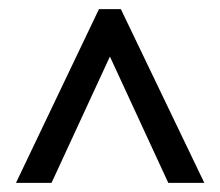

<svg xmlns="http://www.w3.org/2000/svg" viewBox="-20 -733 482 421"><path d="M15 -332H93L221 -609L349 -332H428L245 -713H197Z"/></svg>

Font: Noto Sans Thai Looped ExtraCondensed
Style: Regular
Weight: 400
Width: 2
Designer: Sasikarn Vongin, Ben Mitchell
Foundry: The Fontpad Ltd
Version: Version 1.001